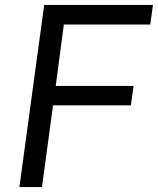

<svg xmlns="http://www.w3.org/2000/svg" viewBox="-20 -762 643 782"><path d="M59 0H151L196 -333H513L524 -412H207L240 -662H592L603 -742H160Z"/></svg>

Font: Cheyenne Sans
Style: Italic
Weight: 400
Italic angle: -8.13011°
Designer: The Public Sans project authors (U.S. Web Design System), Libre Franklin designed by Pablo Impallari and Rodrigo Fuenzal
Foundry: The Cheyenne Sans Project Authors
Version: Version 2.007